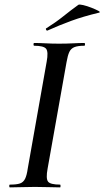

<svg xmlns="http://www.w3.org/2000/svg" viewBox="-20 -811 452 831"><path d="M23 0Q20 0 20 -6Q20 -12 23 -12Q52 -12 66.5 -17Q81 -22 88.5 -37Q96 -52 100 -81L182 -544Q190 -587 179.5 -600Q169 -613 128 -613Q125 -613 125 -619Q125 -625 128 -625Q150 -625 177.5 -623.5Q205 -622 235 -622Q269 -622 296.5 -623.5Q324 -625 345 -625Q348 -625 348 -619Q348 -613 345 -613Q317 -613 302 -607Q287 -601 280 -586Q273 -571 268 -542L186 -81Q178 -38 188 -25Q198 -12 240 -12Q242 -12 242 -6Q242 0 240 0Q218 0 191 -1Q164 -2 131 -2Q101 -2 73.5 -1Q46 0 23 0ZM186 -679Q182 -677 179.5 -682.5Q177 -688 181 -689Q221 -714 254 -740.5Q287 -767 319 -790Q323 -793 340 -789Q357 -785 376 -777.5Q395 -770 406 -764Q417 -758 408 -756Q341 -740 289 -721Q237 -702 186 -679Z"/></svg>

Font: Cormorant Garamond Light SemiBold
Style: Italic
Weight: 600
Italic angle: -10°
Version: Version 4.001